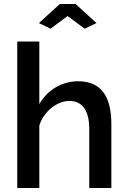

<svg xmlns="http://www.w3.org/2000/svg" viewBox="-20 -937 637 957"><path d="M174 -822 232 -794 317 -857 402 -794 461 -822 357 -917H278ZM535 0V-319C535 -433 500 -532 370 -532C289 -532 216 -489 176 -418V-730H66V0H176V-311C198 -383 266 -434 326 -434C389 -434 425 -388 425 -293V0Z"/></svg>

Font: FIGSv2-sans-serif SemiBold
Style: Regular
Weight: 600
Designer: Matt McInerney, Pablo Impallari, Rodrigo Fuenzalida,Mirko Velimirovic
Foundry: Matt McInerney, Pablo Impallari, Rodrigo Fuenzalida
Version: Version 4.021;hotconv 1.0.109;makeotfexe 2.5.65596